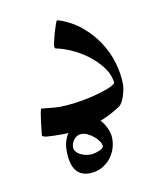

<svg xmlns="http://www.w3.org/2000/svg" viewBox="-56 -338 416 502"><g transform="rotate(-10 151.5 -87.5)"><path d="M269 -97.2Q269 -90.3 267.3 -82Q265.6 -73.7 262.9 -65.7Q260.3 -57.6 256.6 -51.3Q252.9 -44.9 249 -42Q209.5 -15.6 169.9 -5.9Q130.4 3.9 88.9 3.9Q64 3.9 50.5 2.7Q37.1 1.5 37.1 -2.9Q37.1 -4.4 38.3 -15.4Q39.6 -26.4 41 -38.8Q42.5 -51.3 44.4 -61.5Q46.4 -71.8 47.9 -71.8Q48.8 -71.8 54 -71.3Q59.1 -70.8 66.2 -70.1Q73.2 -69.3 81.1 -68.6Q88.9 -67.9 95.2 -67.9Q112.8 -67.9 136.7 -71Q160.6 -74.2 183.3 -79.6Q206.1 -85 223.9 -91.6Q241.7 -98.1 247.1 -105Q244.6 -128.4 229.2 -148.2Q213.9 -168 193.4 -183.1Q172.9 -198.2 150.6 -207.8Q128.4 -217.3 111.8 -220.2Q110.4 -221.2 109.6 -222.9Q108.9 -224.6 108.9 -226.1Q108.9 -230 111.6 -241Q114.3 -252 117.4 -263.2Q120.6 -274.4 123.8 -283.2Q127 -292 127.9 -292Q129.9 -292 132.8 -291Q166.5 -279.8 191.9 -258.5Q217.3 -237.3 234.4 -210.9Q251.5 -184.6 260.3 -154.8Q269 -125 269 -97.2ZM216.8 37.6Q216.8 53.7 211.2 68.1Q205.6 82.5 195.6 93.3Q185.5 104 171.9 110.4Q158.2 116.7 142.1 116.7Q118.7 116.7 106.2 99.9Q93.8 83 93.8 46.9Q93.8 31.7 98.9 18.1Q104 4.4 113.3 -6.1Q122.6 -16.6 135.5 -22.9Q148.4 -29.3 164.1 -29.3Q174.8 -29.3 184.3 -22.7Q193.8 -16.1 201.2 -6.1Q208.5 3.9 212.6 15.6Q216.8 27.3 216.8 37.6ZM189 52.7Q189 46.9 184.1 39.6Q179.2 32.2 171.9 26.1Q164.6 20 156 15.9Q147.5 11.7 140.1 11.7Q127.4 11.7 119.6 21.5Q111.8 31.2 111.8 42.5Q111.8 48.3 115.5 53.2Q119.1 58.1 125 61.5Q130.9 64.9 138.4 66.9Q146 68.8 153.8 68.8Q158.2 68.8 164.3 67.4Q170.4 65.9 176 63.7Q181.6 61.5 185.3 58.6Q189 55.7 189 52.7Z"/></g></svg>

Font: Scheherazade Urdu
Style: Regular
Weight: 400
Designer: SIL International
Foundry: SIL International
Version: Version 1.005 (build 117/117)